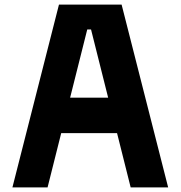

<svg xmlns="http://www.w3.org/2000/svg" viewBox="-20 -820 790 840"><path d="M238 -800H512L715.7 0H551.7L378.3 -691H361.7L188.1 0H34.3ZM178.4 -392.8H571.6V-237.5H178.4Z"/></svg>

Font: Martian Mono sWd Rg
Style: Regular
Weight: 400
Width: 6
Monospace: yes
Designer: Roman Shamin
Foundry: Evil Martians
Version: Version 1.000